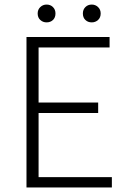

<svg xmlns="http://www.w3.org/2000/svg" viewBox="-20 -821 557 841"><path d="M96 0V-659H460V-613H149V-372H410V-326H149V-45H470V0ZM382 -723Q365 -723 354 -733.5Q343 -744 343 -762Q343 -779 354 -790Q365 -801 382 -801Q398 -801 409.5 -790Q421 -779 421 -762Q421 -744 409.5 -733.5Q398 -723 382 -723ZM184 -723Q168 -723 156.5 -733.5Q145 -744 145 -762Q145 -779 156.5 -790Q168 -801 184 -801Q201 -801 212 -790Q223 -779 223 -762Q223 -744 212 -733.5Q201 -723 184 -723Z"/></svg>

Font: Assistant Light
Style: Regular
Weight: 300
Designer: Hebrew By Ben Nathan, Latin by Paul Hunt
Version: Version 3.000